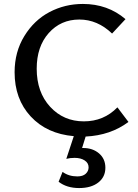

<svg xmlns="http://www.w3.org/2000/svg" viewBox="-20 -685 701 973"><path d="M401 65Q450 65 482 92.5Q514 120 514 165Q514 212 478 240Q442 268 381 268Q318 268 277 236L297 186Q328 209 372 209Q400 209 414.5 195.5Q429 182 429 163Q429 141 409 128Q389 115 358 115Q335 115 316 120L354 5Q217 -7 135.5 -95Q54 -183 54 -319Q54 -422 103.5 -502.5Q153 -583 231 -624Q309 -665 400 -665Q526 -665 616 -588L548 -515Q474 -586 382 -586Q288 -586 227 -517.5Q166 -449 166 -337Q166 -218 234 -144Q302 -70 405 -70Q506 -70 575 -141L631 -67Q540 1 414 7L396 65Z"/></svg>

Font: EauTest Semibold
Style: Regular
Weight: 600
Designer: Christian Thalmann (Catharsis Fonts)
Version: Version 0.001;PS 000.001;hotconv 1.0.88;makeotf.lib2.5.64775